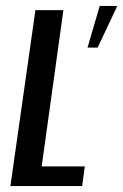

<svg xmlns="http://www.w3.org/2000/svg" viewBox="-20 -625 414 645"><path d="M15 0 99 -591H193L120 -66H265L256 0ZM274 -465 315 -605H374L308 -465Z"/></svg>

Font: Alumni Sans Thin SemiBold
Style: Italic
Weight: 600
Italic angle: -8°
Version: Version 1.016